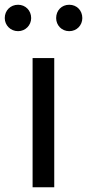

<svg xmlns="http://www.w3.org/2000/svg" viewBox="-45 -787 366 807"><path d="M92 0H183V-543H92ZM31 -656C62 -656 86 -681 86 -711C86 -743 62 -767 31 -767C-1 -767 -25 -743 -25 -711C-25 -681 -1 -656 31 -656ZM246 -656C278 -656 301 -681 301 -711C301 -743 278 -767 246 -767C214 -767 191 -743 191 -711C191 -681 214 -656 246 -656Z"/></svg>

Font: Source Han Sans TC
Style: Regular
Weight: 400
Designer: Ryoko NISHIZUKA 西塚涼子 (kana, bopomofo & ideographs); Paul D. Hunt (Latin, Greek & Cyrillic); Sandoll Communications 산돌커뮤니
Foundry: Adobe
Version: Version 2.002;hotconv 1.0.116;makeotfexe 2.5.65601